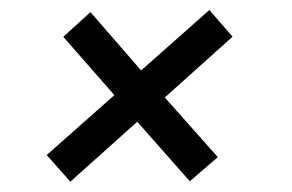

<svg xmlns="http://www.w3.org/2000/svg" viewBox="-20 -458 570 375"><path d="M117.4 -103.2 71.2 -155.2 203.4 -272.2 103.6 -386.1 156.7 -434.3 255.6 -320.4 388.9 -438.4 434.2 -386.3 301.9 -267.6 405.4 -151.1 350.7 -104 248.1 -220.2Z"/></svg>

Font: Faustina Light
Style: Italic
Weight: 300
Italic angle: -8°
Designer: Alfonso Garcia
Foundry: http://www.omnibus-type.com
Version: Version 1.200